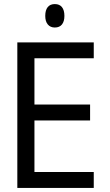

<svg xmlns="http://www.w3.org/2000/svg" viewBox="-20 -922 540 942"><path d="M65 -714H440V-636H149V-409H422V-331H149V-78H440V0H65ZM202 -844Q202 -872 214 -887Q226 -902 249 -902Q272 -902 284 -887Q296 -872 296 -844Q296 -817 284 -802Q272 -787 249 -787Q227 -787 214.5 -802Q202 -817 202 -844Z"/></svg>

Font: Noto Sans Mono UI Cond
Style: Regular
Weight: 400
Width: 3
Monospace: yes
Designer: Monotype Design team
Foundry: Monotype Imaging Inc.
Version: Version 1.000